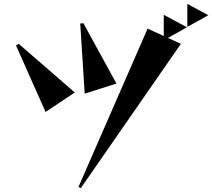

<svg xmlns="http://www.w3.org/2000/svg" viewBox="-20 -882 1090 986"><path d="M383 78 738 -735 821 -697V-806L940 -742L842 -687L909 -657L395 84ZM76 -657 364 -407 214 -307 62 -649ZM408 -763 578 -453 415 -401 392 -761ZM942 -862 1050 -804 942 -744Z"/></svg>

Font: Tiejili SC
Style: Regular
Weight: 400
Designer: Buernia
Foundry: Ershou Xiaoxi Press
Version: Version 1.100